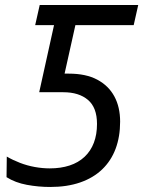

<svg xmlns="http://www.w3.org/2000/svg" viewBox="-20 -734 570 764"><path d="M180 10Q133 10 87 1.5Q41 -7 6 -29L7 -111Q31 -97 59.5 -86Q88 -75 118.5 -69.5Q149 -64 178 -64Q222 -64 257 -75.5Q292 -87 316.5 -110Q341 -133 353.5 -166Q366 -199 366 -241Q366 -306 330 -336.5Q294 -367 232 -367H136L195 -634H120L138 -714H530L512 -634H280L237 -441H254Q322 -441 367 -417Q412 -393 435 -350.5Q458 -308 458 -250Q458 -190 440 -142Q422 -94 386.5 -60Q351 -26 299 -8Q247 10 180 10Z"/></svg>

Font: Noto Sans Display
Style: Italic
Weight: 400
Italic angle: -12°
Designer: Monotype Design Team
Foundry: Monotype Imaging Inc.
Version: Version 2.003